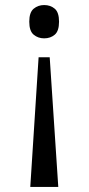

<svg xmlns="http://www.w3.org/2000/svg" viewBox="-20 -561 351 761"><path d="M177 -334 211 180H100L133 -334ZM155 -541Q180 -541 197 -526.5Q214 -512 214 -475Q214 -438 197 -423.5Q180 -409 155 -409Q131 -409 113.5 -423.5Q96 -438 96 -475Q96 -512 113.5 -526.5Q131 -541 155 -541Z"/></svg>

Font: Noto Serif Tamil SemiCondensed
Style: Regular
Weight: 400
Width: 4
Designer: Indian Type Foundry, Tom Grace, and the Monotype Design Team
Foundry: Monotype Imaging Inc.
Version: Version 2.004; ttfautohint (v1.8.4.7-5d5b)